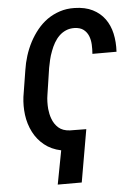

<svg xmlns="http://www.w3.org/2000/svg" viewBox="-60 -767 707 992"><g transform="rotate(-5 293.5 -270.5)"><path d="M323.2 180.2 370.6 -92.3 285.6 -93.3Q248.5 -95.2 226.8 -114.5Q205.1 -133.8 194.8 -163.1Q190.4 -174.8 187.7 -187.5Q185.1 -200.2 183.6 -213.4Q182.1 -231.9 182.6 -250.5Q183.1 -269 186 -286.1L207 -424.8Q210.4 -443.8 215.6 -465.8Q220.7 -487.8 229.5 -510.3Q237.3 -531.7 248.8 -551.8Q260.3 -571.8 275.9 -586.9Q291 -601.6 310.8 -610.1Q330.6 -618.7 355 -618.2Q384.8 -617.2 401.9 -604Q418.9 -590.8 427.2 -570.8Q435.5 -550.3 436.8 -525.6Q438 -501 436 -477.1H561Q564 -527.8 554.2 -571.8Q544.4 -615.7 520.5 -648.4Q496.6 -681.2 458 -700.7Q419.4 -720.2 364.3 -721.2Q322.8 -722.2 287.4 -710.4Q252 -698.7 222.7 -678.2Q193.4 -657.2 170.2 -628.7Q147 -600.1 129.4 -566.9Q111.8 -533.2 100.3 -496.8Q88.9 -460.4 83.5 -423.8L61.5 -286.6Q58.6 -263.2 58.6 -240Q58.6 -216.8 61.5 -193.8Q64.5 -169.9 71.5 -147Q78.6 -124 89.4 -103Q109.9 -63 145.3 -34.2Q180.7 -5.4 231.9 5.4L198.7 180.2Z"/></g></svg>

Font: Roboto Mono SemiBold
Style: Italic
Weight: 600
Italic angle: -10°
Monospace: yes
Designer: Google
Version: Version 3.000